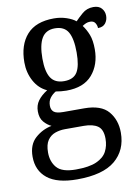

<svg xmlns="http://www.w3.org/2000/svg" viewBox="-89 -627 677 927"><g transform="rotate(-10 249.0 -164.0)"><path d="M214 239Q116 239 68 200.5Q20 162 20 94Q20 35 55 3.5Q90 -28 136 -37Q116 -46 99.5 -65Q83 -84 83 -117Q83 -147 99 -169Q115 -191 145 -210Q105 -228 82.5 -269.5Q60 -311 60 -361Q60 -447 104 -496.5Q148 -546 237 -546Q270 -546 299 -536Q328 -526 343 -513Q356 -527 379 -547Q402 -567 434 -567Q461 -567 474.5 -551.5Q488 -536 488 -515Q488 -494 476 -478.5Q464 -463 439 -463Q439 -476 431.5 -488Q424 -500 407 -500Q395 -500 386 -496Q377 -492 368 -486Q384 -465 395 -437Q406 -409 406 -365Q406 -290 364 -241Q322 -192 237 -192Q225 -192 210 -193.5Q195 -195 185 -197Q169 -188 157 -172.5Q145 -157 145 -134Q145 -114 157.5 -103.5Q170 -93 204 -93H306Q389 -93 424.5 -51Q460 -9 460 53Q460 139 400 189Q340 239 214 239ZM234 -239Q280 -239 298.5 -269Q317 -299 317 -365Q317 -433 298 -465.5Q279 -498 233 -498Q189 -498 169 -464.5Q149 -431 149 -364Q149 -300 169 -269.5Q189 -239 234 -239ZM216 191Q281 191 317 175Q353 159 367.5 131.5Q382 104 382 69Q382 24 358 7Q334 -10 289 -10H197Q172 -10 149 -2Q126 6 111.5 27Q97 48 97 87Q97 132 122.5 161.5Q148 191 216 191Z"/></g></svg>

Font: Noto Serif Myanmar SemCond
Style: Regular
Weight: 400
Width: 4
Designer: Ben Mitchell and the Monotype Design Team
Foundry: Monotype Imaging Inc.
Version: Version 2.106; ttfautohint (v1.8.4.7-5d5b)